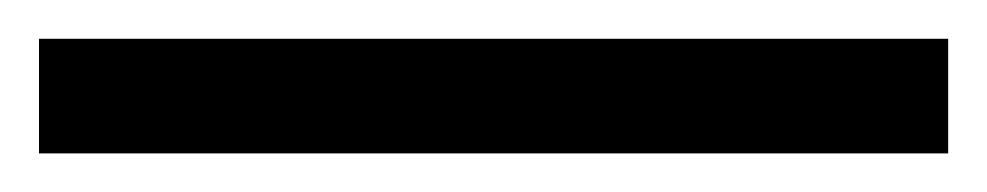

<svg xmlns="http://www.w3.org/2000/svg" viewBox="-25 63 509 99"><path d="M463.9 142.1H-4.9V83H463.9Z"/></svg>

Font: Chattogram
Style: Regular
Weight: 400
Designer: Indian Type Foundry
Foundry: Monotype Imaging Inc.
Version: Version 1.01